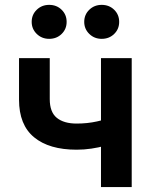

<svg xmlns="http://www.w3.org/2000/svg" viewBox="-20 -758 611 778"><path d="M290.5 -151.4Q179.2 -151.4 118.2 -201.7Q57.1 -252 57.1 -354V-522.5H181.6V-356.4Q181.6 -303.7 210.2 -280.5Q238.8 -257.3 290.5 -257.3Q334 -257.3 372.8 -265.9Q411.6 -274.4 454.1 -289.6V-183.6Q433.1 -174.8 406.5 -167.5Q379.9 -160.2 350.3 -155.8Q320.8 -151.4 290.5 -151.4ZM389.2 0V-522.5H513.7V0ZM392.1 -600.6Q362.3 -600.6 341.8 -620.6Q321.3 -640.6 321.3 -669.4Q321.3 -698.7 341.8 -718.5Q362.3 -738.3 392.1 -738.3Q422.4 -738.3 442.6 -718.5Q462.9 -698.7 462.9 -669.4Q462.9 -640.1 442.6 -620.4Q422.4 -600.6 392.1 -600.6ZM179.2 -600.6Q149.4 -600.6 128.9 -620.6Q108.4 -640.6 108.4 -669.4Q108.4 -698.7 128.9 -718.5Q149.4 -738.3 179.2 -738.3Q209.5 -738.3 229.7 -718.5Q250 -698.7 250 -669.4Q250 -640.1 229.7 -620.4Q209.5 -600.6 179.2 -600.6Z"/></svg>

Font: Inter 28pt SemiBold
Style: Regular
Weight: 600
Designer: Rasmus Andersson
Foundry: rsms
Version: Version 4.001;git-66647c0bb